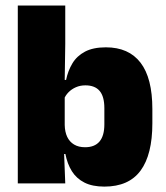

<svg xmlns="http://www.w3.org/2000/svg" viewBox="-20 -680 616 712"><path d="M367 12Q322.5 12 293 -3Q263.5 -18 246.5 -45.2Q229.5 -72.5 222.5 -109H180L220 -216.5Q220.5 -191 229.2 -172.5Q238 -154 254.8 -144Q271.5 -134 295.5 -134Q331 -134 349 -155.2Q367 -176.5 367 -219V-279Q367 -322 349.5 -342.8Q332 -363.5 296.5 -363.5Q277.5 -363.5 261.5 -356.5Q245.5 -349.5 234 -337.8Q222.5 -326 217 -311.5L176.5 -383.5H225Q232 -417.5 248.5 -445Q265 -472.5 295.2 -488.5Q325.5 -504.5 372.5 -504.5Q457.5 -504.5 501.2 -447.5Q545 -390.5 545 -275.5V-223Q545 -106.5 501.2 -47.2Q457.5 12 367 12ZM46 0V-659.5H222V-517L219.5 -352L220 -340V-158L217 -128.5L222 0Z"/></svg>

Font: Anek Telugu Medium ExtraBold
Style: Regular
Weight: 800
Version: Version 1.003